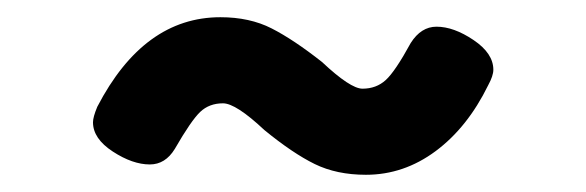

<svg xmlns="http://www.w3.org/2000/svg" viewBox="-20 -442 681 223"><path d="M405 -239Q371 -239 345.5 -251.5Q320 -264 287 -291Q254 -322 239 -322Q223 -322 212.5 -312Q202 -302 183 -269Q172 -251 154 -251Q134 -251 111 -266Q88 -281 88 -300Q88 -306 93 -318Q147 -422 236 -422Q270 -422 295.5 -409Q321 -396 354 -370Q387 -339 401 -339Q417 -339 428 -349Q439 -359 457 -392Q469 -411 487 -411Q507 -411 530 -395.5Q553 -380 553 -361Q553 -354 547 -343Q523 -294 486 -266.5Q449 -239 405 -239Z"/></svg>

Font: Solway Medium
Style: Regular
Weight: 500
Designer: Mariya V. Pigoulevskaya
Foundry: The Northern Block Ltd.
Version: Version 1.000;hotconv 1.0.109;makeotfexe 2.5.65596